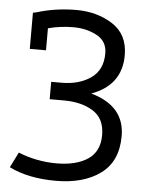

<svg xmlns="http://www.w3.org/2000/svg" viewBox="-53 -602 628 825"><g transform="rotate(5 261.0 -189.5)"><path d="M58 -375V-531L73 -534Q154 -559 243.5 -559Q333 -559 400 -516Q467 -473 467 -383Q467 -254 338 -207Q484 -166 484 -36Q484 73 411 126.5Q338 180 218.5 180Q99 180 17 139L50 73Q129 105 214.5 105Q300 105 350 71.5Q400 38 400 -33Q400 -104 350 -135.5Q300 -167 224 -167H162V-242H207Q282 -242 332.5 -277Q383 -312 383 -384Q383 -436 338.5 -460Q294 -484 237.5 -484Q181 -484 128 -470V-375Z"/></g></svg>

Font: Cherry Swash
Style: Regular
Weight: 400
Designer: Kasatkina Nataliya
Foundry: Nataliya Kasatkina
Version: Version 1.001